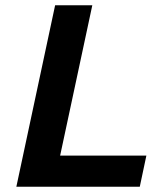

<svg xmlns="http://www.w3.org/2000/svg" viewBox="-20 -708 627 728"><path d="M42 0 189 -688H330L208 -118H535L510 0Z"/></svg>

Font: Saira SemiExpanded SemiBold
Style: Italic
Weight: 600
Width: 6
Italic angle: -12°
Designer: Hector Gatti with collaboration of the Omnibus-Type team
Foundry: Omnibus-Type
Version: Version 1.101